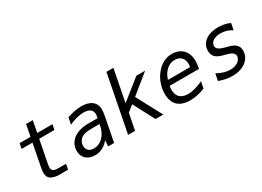

<svg xmlns="http://www.w3.org/2000/svg" viewBox="-19 -1488 3048 2230"><g transform="rotate(-30 1505.0 -373.0)"><path d="M333 2H441.9L456.1 -69.8H355C321.8 -69.8 298.8 -74.2 286.1 -83C272.9 -91.8 267.1 -106.4 267.1 -128.4C267.1 -134.8 267.6 -143.1 268.6 -151.4C269.5 -157.7 268.6 -155.8 272.9 -178.2L331.1 -477.1H535.2L548.8 -546.9H345.2L375 -702.1H285.2L254.9 -546.9H108.9L95.2 -477.1H241.2L183.1 -178.2C179.7 -161.1 177.7 -147 176.8 -138.7C175.3 -127.4 174.8 -116.2 174.8 -108.4C174.8 -69.3 187.5 -43.5 213.4 -25.4C237.8 -8.3 275.4 2 333 2Z M800.8 14.2C837.9 14.2 870.6 5.9 902.8 -10.7C934.6 -26.9 962.4 -50.3 985.8 -81.1L980 0H1060.1L1121.1 -312C1124.5 -330.1 1127.4 -347.2 1129.9 -368.2C1131.8 -385.3 1132.8 -398.4 1132.8 -409.7C1132.8 -456.5 1114.7 -494.6 1083 -520C1049.3 -546.9 1000 -560.1 940.4 -560.1C912.6 -560.1 881.8 -557.1 850.1 -550.8C818.4 -544.4 785.2 -534.7 750 -522L732.9 -434.1C769 -450.7 803.2 -463.4 835.9 -471.7C868.2 -480 898.9 -483.9 926.8 -483.9C966.8 -483.9 995.1 -475.6 1014.2 -461.9C1031.7 -449.2 1044.9 -429.7 1044.9 -392.6C1044.9 -391.6 1044.9 -387.7 1044.4 -384.3L1043 -375L1037.1 -345.2H917C832 -345.2 761.7 -325.7 712.4 -288.1C663.1 -250.5 637.2 -196.3 637.2 -136.7C637.2 -92.3 651.4 -54.2 682.1 -26.4C711.9 0.5 752.9 14.2 800.8 14.2ZM827.1 -61C794.9 -61 772 -69.8 756.3 -85C742.7 -98.1 731 -119.1 731 -149.9C731 -173.3 737.8 -195.8 751 -215.8C767.1 -240.2 787.6 -252 804.2 -258.8C816.9 -264.2 834.5 -269 853.5 -271.5C872.6 -273.9 901.4 -274.9 939.9 -274.9H1023.9L1020 -254.9C1009.3 -199.2 985.4 -149.4 949.2 -113.3C915 -79.1 873.5 -61 827.1 -61Z M1248 0H1341.3L1384.3 -219.2L1466.3 -284.2L1616.2 0H1720.2L1538.1 -340.8L1792 -546.9H1674.3L1406.2 -333L1489.3 -759.8H1396Z M2078.6 14.2C2113.8 14.2 2143.1 10.3 2175.3 3.4C2209 -3.9 2238.3 -12.7 2275.4 -27.8L2293 -117.2C2255.9 -99.1 2220.2 -85.4 2186.5 -76.2C2152.3 -66.9 2121.6 -62 2091.3 -62C2044.9 -62 2007.8 -73.7 1982.9 -97.7C1958 -121.6 1945.3 -156.2 1945.3 -199.7C1945.3 -208 1945.8 -215.3 1946.8 -223.6C1947.8 -231.9 1949.2 -241.7 1951.2 -252H2345.2C2350.1 -282.7 2352.5 -304.7 2353.5 -314.9C2355 -331.1 2356 -342.3 2356 -356C2356 -415.5 2337.4 -468.8 2301.8 -505.4C2267.6 -540.5 2218.8 -561 2157.2 -561C2120.1 -561 2086.9 -553.7 2054.2 -539.1C2022.5 -524.9 1993.7 -505.4 1964.4 -475.1C1929.7 -439.5 1902.8 -397.5 1883.3 -348.6C1863.8 -299.8 1854 -250 1854 -200.2C1854 -130.4 1873 -76.7 1910.2 -40.5C1946.3 -5.4 2001 14.2 2078.6 14.2ZM1968.3 -321.8C1982.4 -372.6 2009.3 -413.1 2039.1 -439.9C2073.2 -470.7 2112.3 -483.9 2150.9 -483.9C2185.5 -483.9 2216.3 -473.1 2237.3 -451.2C2258.3 -429.2 2269 -398.4 2269 -361.8C2269 -354 2268.6 -349.1 2268.1 -343.8C2267.6 -337.9 2266.1 -330.6 2264.2 -321.8Z M2641.1 14.2C2712.4 14.2 2777.8 -3.9 2824.7 -40C2870.1 -75.2 2895 -125 2895 -180.2C2895 -214.4 2885.7 -238.3 2866.7 -258.3C2845.7 -279.8 2814.5 -294.9 2781.2 -303.2L2746.1 -312C2742.7 -313 2745.1 -312 2735.4 -314.9C2675.8 -332 2627.4 -348.1 2627.4 -394.5C2627.4 -417 2638.7 -442.4 2664.6 -460C2689 -476.6 2725.1 -484.9 2765.1 -484.9C2792.5 -484.9 2819.8 -481 2844.2 -473.6C2867.2 -466.8 2894 -454.6 2917 -439.9L2934.1 -527.8C2910.2 -538.6 2885.3 -546.9 2858.9 -552.2C2832.5 -557.6 2804.7 -560.1 2776.9 -560.1C2701.2 -560.1 2642.1 -542 2602.1 -511.2C2559.6 -478.5 2538.1 -432.1 2538.1 -380.9C2538.1 -346.2 2547.9 -317.9 2567.9 -296.9C2587.9 -275.9 2618.2 -261.2 2660.2 -250L2692.9 -241.2L2706.5 -237.8C2777.8 -218.3 2802.2 -194.8 2802.2 -160.6C2802.2 -135.3 2788.6 -109.9 2761.2 -90.3C2733.9 -70.8 2698.2 -61 2655.8 -61C2627.4 -61 2601.1 -65.4 2571.8 -74.2C2543 -82.5 2513.2 -95.7 2482.4 -112.8L2464.4 -20C2495.6 -9.3 2526.4 0 2555.7 5.9C2580.1 10.7 2610.4 14.2 2641.1 14.2Z"/></g></svg>

Font: Hack
Style: Oblique
Weight: 400
Italic angle: -12°
Monospace: yes
Designer: Christopher Simpkins
Foundry: Christopher Simpkins
Version: Version 2.010